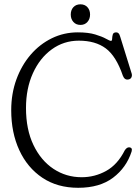

<svg xmlns="http://www.w3.org/2000/svg" viewBox="-20 -859 645 890"><path d="M590 -156.5Q566 -82 504 -35.2Q442 11.5 342.5 11.5Q246 11.5 176.5 -35Q107 -81.5 69.5 -162.8Q32 -244 32 -348Q32 -425 56 -490.8Q80 -556.5 122.2 -605.5Q164.5 -654.5 220.5 -681.8Q276.5 -709 340.5 -709Q389.5 -709 421.5 -699.2Q453.5 -689.5 471.2 -679.5Q489 -669.5 494.5 -669.5Q499.5 -669.5 499.8 -679.2Q500 -689 502.8 -699Q505.5 -709 519 -709Q525 -709 529.5 -704.8Q534 -700.5 537.5 -688L590.5 -517.5Q593 -508 589 -500Q585 -492 574.5 -490.5Q557.5 -487.5 549.5 -508Q518.5 -599 470.2 -634.8Q422 -670.5 345.5 -670.5Q275.5 -670.5 220 -630.2Q164.5 -590 132.5 -519.5Q100.5 -449 100.5 -358.5Q100.5 -259 135 -187Q169.5 -115 228 -76.2Q286.5 -37.5 358.5 -37.5Q419.5 -37.5 472.2 -66.8Q525 -96 558.5 -162.5Q568.5 -177.5 580 -176Q595 -174.5 590 -156.5ZM353 -743.5Q332.5 -743.5 320.2 -757.2Q308 -771 308 -791.5Q308 -812.5 320.2 -825.8Q332.5 -839 353 -839Q373 -839 385.2 -825.8Q397.5 -812.5 397.5 -791.5Q397.5 -771 385.2 -757.2Q373 -743.5 353 -743.5Z"/></svg>

Font: Fraunces 144pt SuperSoft Light
Style: Regular
Weight: 300
Version: Version 1.000;[0bf87f6ff]